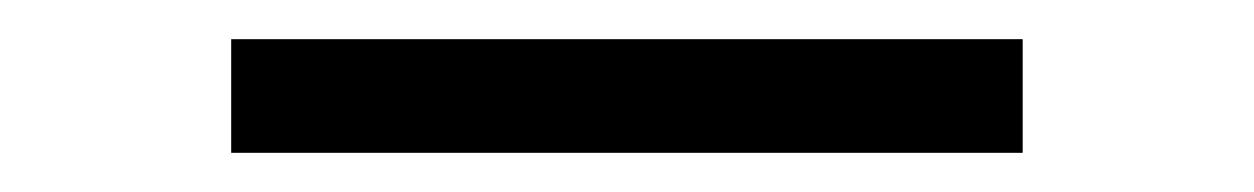

<svg xmlns="http://www.w3.org/2000/svg" viewBox="-20 -20 640 98"><path d="M98 58V0H502V58Z"/></svg>

Font: Iosevka Etoile Light
Style: Regular
Weight: 300
Designer: Belleve Invis
Foundry: Belleve Invis
Version: Version 25.0.1; ttfautohint (v1.8.4)